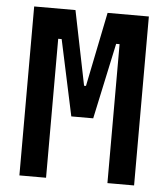

<svg xmlns="http://www.w3.org/2000/svg" viewBox="-51 -739 688 785"><g transform="rotate(5 293.0 -346.5)"><path d="M57.6 0V-693.4H227.1L289.1 -388.2H296.9L358.9 -693.4H528.3V0H418.9V-570.3H404.8L337.9 -258.8H248L181.2 -570.3H167V0Z"/></g></svg>

Font: Caskaydia Cove SemiBold
Style: Regular
Weight: 600
Monospace: yes
Designer: Aaron Bell
Foundry: Saja Typeworks
Version: Version 4.300; ttfautohint (v1.8.3)